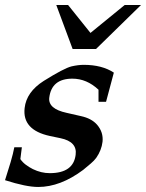

<svg xmlns="http://www.w3.org/2000/svg" viewBox="-22 -727 581 764"><path d="M431 -438Q417 -384 409 -355.5Q401 -327 400 -322H370V-370Q323 -414 266 -414Q183 -414 174 -338Q169 -294 243 -278L300 -265Q342 -256 364 -231Q390 -201 386 -163Q382 -129 361 -99Q353 -88 339.5 -76.5Q326 -65 309 -51Q218 17 130 17Q82 17 -2 -10Q11 -50 20.5 -82.5Q30 -115 35 -141H65L59 -94Q67 -82 80 -72Q93 -62 109 -54Q142 -38 176 -38Q270 -38 279 -111Q286 -163 219 -177L176 -186Q66 -210 76 -297Q83 -361 152 -405Q192 -430 219.5 -444.5Q247 -459 263 -463Q290 -469 311 -469Q384 -469 431 -438ZM202 -707H249L338 -596L474 -707H539L360 -532H267Z"/></svg>

Font: DG Didot
Style: Bold Italic
Weight: 700
Designer: David Gatwood, Takis Katsoulidis, and George D. Matthiopoulos
Foundry: David Gatwood
Version: Version 1.0